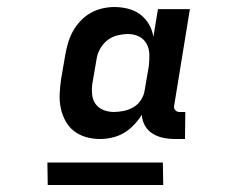

<svg xmlns="http://www.w3.org/2000/svg" viewBox="-20 -713 640 547"><path d="M265 -317Q244 -317 225 -322.5Q206 -328 191 -339.5Q176 -351 166.5 -368.5Q157 -386 153 -405.5Q149 -425 150 -445.5Q151 -466 154 -487L166 -557Q169 -574 174 -591Q179 -608 187.5 -623.5Q196 -639 209 -653Q222 -667 238 -676Q254 -685 271.5 -689Q289 -693 306 -693Q326 -693 345.5 -688Q365 -683 380 -671.5Q395 -660 404.5 -643.5Q414 -627 417 -608L430 -687H521L476 -411Q475 -404 479.5 -399Q484 -394 491 -394H508L507 -317H478Q461 -317 444.5 -320.5Q428 -324 414.5 -332.5Q401 -341 393 -355Q385 -369 384 -386Q374 -370 361 -356.5Q348 -343 332.5 -334Q317 -325 299.5 -321Q282 -317 265 -317ZM304 -394Q318 -394 332.5 -397Q347 -400 360 -407.5Q373 -415 381.5 -428Q390 -441 392 -455L404 -525Q406 -542 405.5 -558.5Q405 -575 397.5 -588.5Q390 -602 376 -609Q362 -616 345 -616Q330 -616 314 -612Q298 -608 285.5 -598Q273 -588 265 -573.5Q257 -559 255 -544L243 -474Q241 -459 242.5 -443.5Q244 -428 252.5 -416.5Q261 -405 275 -399.5Q289 -394 304 -394ZM116 -186 115 -250H444L445 -186Z"/></svg>

Font: Iosevka HT Extended
Style: Bold Italic
Weight: 700
Width: 7
Italic angle: -9°
Monospace: yes
Designer: Belleve Invis
Foundry: Belleve Invis
Version: Version 32.3.0; ttfautohint (v1.8.4)